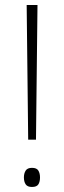

<svg xmlns="http://www.w3.org/2000/svg" viewBox="-20 -785 255 763"><path d="M92 -230 86 -765H129L123 -230ZM107 -42Q89 -42 82 -52.5Q75 -63 75 -80Q75 -96 82 -107Q89 -118 107 -118Q126 -118 132.5 -107Q139 -96 139 -80Q139 -63 132.5 -52.5Q126 -42 107 -42Z"/></svg>

Font: Noto Sans Tamil UI Condensed ExtraLight
Style: Regular
Weight: 200
Width: 3
Designer: Jelle Bosma - Monotype Design Team
Foundry: Monotype Imaging Inc.
Version: Version 2.004; ttfautohint (v1.8.4.7-5d5b)